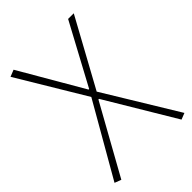

<svg xmlns="http://www.w3.org/2000/svg" viewBox="-222 -633 936 936"><g transform="rotate(-45 246.5 -164.5)"><path d="M45 211 243 -145H247L460 211L493 198L264 -178L455 -527H416L247 -213H243L53 -540L18 -526L227 -178L11 198Z"/></g></svg>

Font: Noto Sans JP Thin
Style: Regular
Weight: 100
Designer: Ryoko NISHIZUKA 西塚涼子 (kana, bopomofo & ideographs); Paul D. Hunt (Latin, Greek & Cyrillic); Sandoll Communications 산돌커뮤니
Foundry: Adobe
Version: Version 2.004;hotconv 1.0.118;makeotfexe 2.5.65603